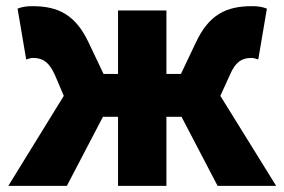

<svg xmlns="http://www.w3.org/2000/svg" viewBox="-20 -603 923 623"><path d="M7 0H197L314 -224H363V0H520V-224H569L686 0H876L695 -292L726 -360C745 -405 768 -415 796 -415C804 -415 811 -412 818 -410L846 -575C831 -581 816 -583 798 -583C714 -583 658 -556 615 -464L567 -363H520V-569H363V-363H316L268 -464C225 -556 168 -583 85 -583C67 -583 52 -581 37 -575L65 -410C72 -412 79 -415 87 -415C115 -415 138 -405 158 -360L187 -292Z"/></svg>

Font: Source Han Sans HK Heavy
Style: Regular
Weight: 900
Designer: Ryoko NISHIZUKA 西塚涼子 (kana, bopomofo & ideographs); Paul D. Hunt (Latin, Greek & Cyrillic); Sandoll Communications 산돌커뮤니
Foundry: Adobe
Version: Version 2.000;hotconv 1.0.107;makeotfexe 2.5.65593